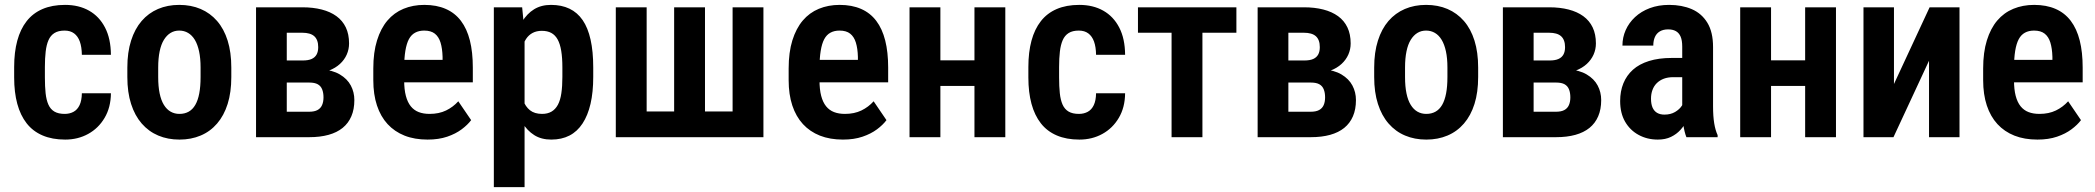

<svg xmlns="http://www.w3.org/2000/svg" viewBox="-20 -558 8523 781"><path d="M243.2 -94.7Q263.7 -94.7 279.3 -103.3Q294.9 -111.8 303.7 -130.4Q312.5 -148.9 313 -178.7H431.2Q430.7 -121.1 405.5 -78.6Q380.4 -36.1 338.6 -13.2Q296.9 9.8 245.1 9.8Q192.4 9.8 153.1 -7.1Q113.8 -23.9 88.4 -56.4Q63 -88.9 50.3 -135.7Q37.6 -182.6 37.6 -242.7V-285.6Q37.6 -345.7 50.3 -392.6Q63 -439.5 88.4 -471.9Q113.8 -504.4 152.8 -521.2Q191.9 -538.1 244.6 -538.1Q300.8 -538.1 342.3 -514.6Q383.8 -491.2 407.2 -446Q430.7 -400.9 431.2 -335H313Q312.5 -367.2 304.7 -388.9Q296.9 -410.6 281.5 -422.1Q266.1 -433.6 242.7 -433.6Q217.3 -433.6 201.4 -423.6Q185.5 -413.6 177.2 -394.5Q168.9 -375.5 165.8 -348.1Q162.6 -320.8 162.6 -285.6V-242.7Q162.6 -206.5 165.5 -179Q168.5 -151.4 176.8 -132.6Q185.1 -113.8 201.2 -104.2Q217.3 -94.7 243.2 -94.7Z M498 -244.6V-283.2Q498 -345.2 513.2 -392.8Q528.3 -440.4 556.2 -472.7Q584 -504.9 622.8 -521.5Q661.6 -538.1 709 -538.1Q757.3 -538.1 796.1 -521.5Q835 -504.9 863 -472.7Q891.1 -440.4 906 -392.8Q920.9 -345.2 920.9 -283.2V-244.6Q920.9 -182.6 906 -135.3Q891.1 -87.9 863 -55.4Q835 -22.9 796.1 -6.6Q757.3 9.8 710 9.8Q662.6 9.8 623.8 -6.6Q585 -22.9 556.6 -55.4Q528.3 -87.9 513.2 -135.3Q498 -182.6 498 -244.6ZM623.5 -283.2V-244.6Q623.5 -206.1 629.4 -178Q635.3 -149.9 646.7 -131.3Q658.2 -112.8 674.1 -103.8Q689.9 -94.7 710 -94.7Q731.4 -94.7 747.6 -103.8Q763.7 -112.8 774.4 -131.3Q785.2 -149.9 790.5 -178Q795.9 -206.1 795.9 -244.6V-283.2Q795.9 -320.8 789.8 -349.1Q783.7 -377.4 772.5 -396Q761.2 -414.6 745.1 -424.1Q729 -433.6 709 -433.6Q689.5 -433.6 673.8 -424.1Q658.2 -414.6 646.7 -396Q635.3 -377.4 629.4 -349.1Q623.5 -320.8 623.5 -283.2Z M1237.8 -222.2H1103L1102.1 -312H1211.4Q1233.9 -312 1247.6 -318.1Q1261.2 -324.2 1267.8 -336.2Q1274.4 -348.1 1274.4 -366.2Q1274.4 -381.3 1270.3 -392.6Q1266.1 -403.8 1258.1 -410.9Q1250 -418 1237.8 -421.4Q1225.6 -424.8 1210 -424.8H1146.5V0H1021.5V-528.3H1210Q1253.4 -528.3 1288.6 -519.3Q1323.7 -510.3 1348.6 -492.2Q1373.5 -474.1 1386.7 -446.5Q1399.9 -418.9 1399.9 -381.3Q1399.9 -357.4 1390.4 -335.9Q1380.9 -314.5 1362.8 -297.9Q1344.7 -281.2 1317.9 -270.8Q1291 -260.3 1256.3 -257.3ZM1237.8 0H1068.4L1116.7 -103.5H1237.8Q1258.8 -103.5 1271.5 -110.4Q1284.2 -117.2 1290 -130.4Q1295.9 -143.6 1295.9 -162.1Q1295.9 -180.7 1290.5 -194.3Q1285.2 -208 1272.7 -215.1Q1260.3 -222.2 1237.8 -222.2H1126L1127 -312H1253.9L1285.6 -276.4Q1332.5 -272.9 1362.5 -255.1Q1392.6 -237.3 1407 -210.2Q1421.4 -183.1 1421.4 -150.9Q1421.4 -113.3 1409.2 -85Q1397 -56.6 1373.8 -37.8Q1350.6 -19 1316.4 -9.5Q1282.2 0 1237.8 0Z M1719.2 9.8Q1666.5 9.8 1625.7 -6.3Q1585 -22.5 1556.6 -53.2Q1528.3 -84 1513.4 -128.9Q1498.5 -173.8 1498.5 -231.9V-279.3Q1498.5 -345.2 1513.7 -393.8Q1528.8 -442.4 1555.9 -474.4Q1583 -506.3 1621.3 -522.2Q1659.7 -538.1 1706.1 -538.1Q1755.9 -538.1 1793.2 -521.7Q1830.6 -505.4 1855 -473.1Q1879.4 -440.9 1891.4 -393.3Q1903.3 -345.7 1903.3 -283.2V-223.1H1554.7V-314.5H1780.3V-326.7Q1779.3 -360.8 1772 -384.8Q1764.6 -408.7 1748.8 -421.1Q1732.9 -433.6 1705.6 -433.6Q1684.1 -433.6 1668.5 -425Q1652.8 -416.5 1643.3 -398.7Q1633.8 -380.9 1628.9 -351.3Q1624 -321.8 1624 -279.3V-231.9Q1624 -194.3 1630.9 -168.2Q1637.7 -142.1 1650.9 -125.7Q1664.1 -109.4 1683.1 -102.1Q1702.1 -94.7 1727.5 -94.7Q1765.6 -94.7 1794.4 -108.6Q1823.2 -122.6 1844.2 -146L1896.5 -69.3Q1882.3 -50.3 1857.9 -32Q1833.5 -13.7 1799.1 -2Q1764.6 9.8 1719.2 9.8Z M2113.8 -426.8V203.1H1988.8V-528.3H2104ZM2393.1 -283.7V-245.1Q2393.1 -183.1 2382.1 -135.7Q2371.1 -88.4 2349.6 -55.7Q2328.1 -22.9 2296.4 -6.6Q2264.6 9.8 2222.2 9.8Q2182.1 9.8 2153.3 -8.3Q2124.5 -26.4 2104.5 -59.1Q2084.5 -91.8 2072.8 -135.7Q2061 -179.7 2055.2 -231V-290.5Q2060.5 -345.2 2072 -390.6Q2083.5 -436 2103.5 -469.2Q2123.5 -502.4 2152.6 -520.3Q2181.6 -538.1 2221.2 -538.1Q2264.2 -538.1 2296.4 -522.7Q2328.6 -507.3 2350.1 -476.1Q2371.6 -444.8 2382.3 -396.7Q2393.1 -348.6 2393.1 -283.7ZM2267.6 -245.1V-283.7Q2267.6 -322.8 2262.9 -351.1Q2258.3 -379.4 2248.3 -397.5Q2238.3 -415.5 2222.4 -424.1Q2206.5 -432.6 2184.1 -432.6Q2162.6 -432.6 2146.5 -424.1Q2130.4 -415.5 2120.1 -399.9Q2109.9 -384.3 2103.8 -362.5Q2097.7 -340.8 2096.7 -314.5V-206.5Q2099.1 -175.3 2108.2 -149.9Q2117.2 -124.5 2135.7 -109.6Q2154.3 -94.7 2185.1 -94.7Q2207.5 -94.7 2223.4 -104Q2239.3 -113.3 2249.3 -131.8Q2259.3 -150.4 2263.4 -178.7Q2267.6 -207 2267.6 -245.1Z M2484.9 -528.3H2610.4V-104.5H2722.2V-528.3H2847.7V-104.5H2960V-528.3H3085.4V0H2484.9Z M3408.7 9.8Q3356 9.8 3315.2 -6.3Q3274.4 -22.5 3246.1 -53.2Q3217.8 -84 3202.9 -128.9Q3188 -173.8 3188 -231.9V-279.3Q3188 -345.2 3203.1 -393.8Q3218.3 -442.4 3245.4 -474.4Q3272.5 -506.3 3310.8 -522.2Q3349.1 -538.1 3395.5 -538.1Q3445.3 -538.1 3482.7 -521.7Q3520 -505.4 3544.4 -473.1Q3568.8 -440.9 3580.8 -393.3Q3592.8 -345.7 3592.8 -283.2V-223.1H3244.1V-314.5H3469.7V-326.7Q3468.8 -360.8 3461.4 -384.8Q3454.1 -408.7 3438.2 -421.1Q3422.4 -433.6 3395 -433.6Q3373.5 -433.6 3357.9 -425Q3342.3 -416.5 3332.8 -398.7Q3323.2 -380.9 3318.4 -351.3Q3313.5 -321.8 3313.5 -279.3V-231.9Q3313.5 -194.3 3320.3 -168.2Q3327.1 -142.1 3340.3 -125.7Q3353.5 -109.4 3372.6 -102.1Q3391.6 -94.7 3417 -94.7Q3455.1 -94.7 3483.9 -108.6Q3512.7 -122.6 3533.7 -146L3585.9 -69.3Q3571.8 -50.3 3547.4 -32Q3522.9 -13.7 3488.5 -2Q3454.1 9.8 3408.7 9.8Z M3981.4 -312.5V-208.5H3767.1V-312.5ZM3805.2 -528.3V0H3679.7V-528.3ZM4069.3 -528.3V0H3943.8V-528.3Z M4368.7 -94.7Q4389.2 -94.7 4404.8 -103.3Q4420.4 -111.8 4429.2 -130.4Q4438 -148.9 4438.5 -178.7H4556.6Q4556.2 -121.1 4531 -78.6Q4505.9 -36.1 4464.1 -13.2Q4422.4 9.8 4370.6 9.8Q4317.9 9.8 4278.6 -7.1Q4239.3 -23.9 4213.9 -56.4Q4188.5 -88.9 4175.8 -135.7Q4163.1 -182.6 4163.1 -242.7V-285.6Q4163.1 -345.7 4175.8 -392.6Q4188.5 -439.5 4213.9 -471.9Q4239.3 -504.4 4278.3 -521.2Q4317.4 -538.1 4370.1 -538.1Q4426.3 -538.1 4467.8 -514.6Q4509.3 -491.2 4532.7 -446Q4556.2 -400.9 4556.6 -335H4438.5Q4438 -367.2 4430.2 -388.9Q4422.4 -410.6 4407 -422.1Q4391.6 -433.6 4368.2 -433.6Q4342.8 -433.6 4326.9 -423.6Q4311 -413.6 4302.7 -394.5Q4294.4 -375.5 4291.3 -348.1Q4288.1 -320.8 4288.1 -285.6V-242.7Q4288.1 -206.5 4291 -179Q4293.9 -151.4 4302.2 -132.6Q4310.5 -113.8 4326.7 -104.2Q4342.8 -94.7 4368.7 -94.7Z M4871.1 -528.3V0H4745.6V-528.3ZM5009.3 -528.3V-424.8H4608.9V-528.3Z M5312 -222.2H5177.2L5176.3 -312H5285.6Q5308.1 -312 5321.8 -318.1Q5335.4 -324.2 5342 -336.2Q5348.6 -348.1 5348.6 -366.2Q5348.6 -381.3 5344.5 -392.6Q5340.3 -403.8 5332.3 -410.9Q5324.2 -418 5312 -421.4Q5299.8 -424.8 5284.2 -424.8H5220.7V0H5095.7V-528.3H5284.2Q5327.6 -528.3 5362.8 -519.3Q5397.9 -510.3 5422.9 -492.2Q5447.8 -474.1 5460.9 -446.5Q5474.1 -418.9 5474.1 -381.3Q5474.1 -357.4 5464.6 -335.9Q5455.1 -314.5 5437 -297.9Q5418.9 -281.2 5392.1 -270.8Q5365.2 -260.3 5330.6 -257.3ZM5312 0H5142.6L5190.9 -103.5H5312Q5333 -103.5 5345.7 -110.4Q5358.4 -117.2 5364.3 -130.4Q5370.1 -143.6 5370.1 -162.1Q5370.1 -180.7 5364.7 -194.3Q5359.4 -208 5346.9 -215.1Q5334.5 -222.2 5312 -222.2H5200.2L5201.2 -312H5328.1L5359.9 -276.4Q5406.7 -272.9 5436.8 -255.1Q5466.8 -237.3 5481.2 -210.2Q5495.6 -183.1 5495.6 -150.9Q5495.6 -113.3 5483.4 -85Q5471.2 -56.6 5448 -37.8Q5424.8 -19 5390.6 -9.5Q5356.4 0 5312 0Z M5569.8 -244.6V-283.2Q5569.8 -345.2 5585 -392.8Q5600.1 -440.4 5627.9 -472.7Q5655.8 -504.9 5694.6 -521.5Q5733.4 -538.1 5780.8 -538.1Q5829.1 -538.1 5867.9 -521.5Q5906.7 -504.9 5934.8 -472.7Q5962.9 -440.4 5977.8 -392.8Q5992.7 -345.2 5992.7 -283.2V-244.6Q5992.7 -182.6 5977.8 -135.3Q5962.9 -87.9 5934.8 -55.4Q5906.7 -22.9 5867.9 -6.6Q5829.1 9.8 5781.7 9.8Q5734.4 9.8 5695.6 -6.6Q5656.7 -22.9 5628.4 -55.4Q5600.1 -87.9 5585 -135.3Q5569.8 -182.6 5569.8 -244.6ZM5695.3 -283.2V-244.6Q5695.3 -206.1 5701.2 -178Q5707 -149.9 5718.5 -131.3Q5730 -112.8 5745.8 -103.8Q5761.7 -94.7 5781.7 -94.7Q5803.2 -94.7 5819.3 -103.8Q5835.4 -112.8 5846.2 -131.3Q5856.9 -149.9 5862.3 -178Q5867.7 -206.1 5867.7 -244.6V-283.2Q5867.7 -320.8 5861.6 -349.1Q5855.5 -377.4 5844.2 -396Q5833 -414.6 5816.9 -424.1Q5800.8 -433.6 5780.8 -433.6Q5761.2 -433.6 5745.6 -424.1Q5730 -414.6 5718.5 -396Q5707 -377.4 5701.2 -349.1Q5695.3 -320.8 5695.3 -283.2Z M6309.6 -222.2H6174.8L6173.8 -312H6283.2Q6305.7 -312 6319.3 -318.1Q6333 -324.2 6339.6 -336.2Q6346.2 -348.1 6346.2 -366.2Q6346.2 -381.3 6342 -392.6Q6337.9 -403.8 6329.8 -410.9Q6321.8 -418 6309.6 -421.4Q6297.4 -424.8 6281.7 -424.8H6218.3V0H6093.3V-528.3H6281.7Q6325.2 -528.3 6360.4 -519.3Q6395.5 -510.3 6420.4 -492.2Q6445.3 -474.1 6458.5 -446.5Q6471.7 -418.9 6471.7 -381.3Q6471.7 -357.4 6462.2 -335.9Q6452.6 -314.5 6434.6 -297.9Q6416.5 -281.2 6389.6 -270.8Q6362.8 -260.3 6328.1 -257.3ZM6309.6 0H6140.1L6188.5 -103.5H6309.6Q6330.6 -103.5 6343.3 -110.4Q6356 -117.2 6361.8 -130.4Q6367.7 -143.6 6367.7 -162.1Q6367.7 -180.7 6362.3 -194.3Q6356.9 -208 6344.5 -215.1Q6332 -222.2 6309.6 -222.2H6197.8L6198.7 -312H6325.7L6357.4 -276.4Q6404.3 -272.9 6434.3 -255.1Q6464.4 -237.3 6478.8 -210.2Q6493.2 -183.1 6493.2 -150.9Q6493.2 -113.3 6481 -85Q6468.8 -56.6 6445.6 -37.8Q6422.4 -19 6388.2 -9.5Q6354 0 6309.6 0Z M6822.8 -114.3V-368.2Q6822.8 -394 6816.2 -409.2Q6809.6 -424.3 6796.9 -431.4Q6784.2 -438.5 6765.6 -438.5Q6745.6 -438.5 6731.9 -430.4Q6718.3 -422.4 6711.7 -407.5Q6705.1 -392.6 6705.1 -372.6H6579.6Q6579.6 -405.8 6592.8 -435.5Q6606 -465.3 6630.9 -488.5Q6655.8 -511.7 6690.9 -524.9Q6726.1 -538.1 6769.5 -538.1Q6821.3 -538.1 6861.6 -520.8Q6901.9 -503.4 6925 -465.6Q6948.2 -427.7 6948.2 -366.7V-125.5Q6948.2 -85 6952.9 -56.6Q6957.5 -28.3 6966.8 -8.3V0H6839.8Q6831.5 -20.5 6827.1 -52Q6822.8 -83.5 6822.8 -114.3ZM6838.9 -322.3 6839.4 -244.1H6786.6Q6764.6 -244.1 6747.8 -237.8Q6731 -231.4 6719.2 -219.7Q6707.5 -208 6701.7 -191.9Q6695.8 -175.8 6695.8 -156.7Q6695.8 -134.8 6702.1 -120.4Q6708.5 -106 6720.7 -98.9Q6732.9 -91.8 6750.5 -91.8Q6775.4 -91.8 6793.7 -102.5Q6812 -113.3 6821.5 -128.2Q6831.1 -143.1 6828.6 -156.2L6856.9 -105.5Q6852.1 -87.4 6841.8 -67.4Q6831.5 -47.4 6815.7 -29.8Q6799.8 -12.2 6777.1 -1.2Q6754.4 9.8 6723.6 9.8Q6680.2 9.8 6645.3 -9.3Q6610.4 -28.3 6590.3 -63.2Q6570.3 -98.1 6570.3 -147Q6570.3 -187 6583.5 -219.2Q6596.7 -251.5 6622.3 -274.4Q6647.9 -297.4 6687.5 -309.8Q6727.1 -322.3 6780.3 -322.3Z M7360.4 -312.5V-208.5H7146V-312.5ZM7184.1 -528.3V0H7058.6V-528.3ZM7448.2 -528.3V0H7322.8V-528.3Z M7684.1 -216.3 7829.1 -528.3H7950.7V0H7826.7V-311L7682.1 0H7560.1V-528.3H7684.1Z M8267.6 9.8Q8214.8 9.8 8174.1 -6.3Q8133.3 -22.5 8105 -53.2Q8076.7 -84 8061.8 -128.9Q8046.9 -173.8 8046.9 -231.9V-279.3Q8046.9 -345.2 8062 -393.8Q8077.1 -442.4 8104.2 -474.4Q8131.3 -506.3 8169.7 -522.2Q8208 -538.1 8254.4 -538.1Q8304.2 -538.1 8341.6 -521.7Q8378.9 -505.4 8403.3 -473.1Q8427.7 -440.9 8439.7 -393.3Q8451.7 -345.7 8451.7 -283.2V-223.1H8103V-314.5H8328.6V-326.7Q8327.6 -360.8 8320.3 -384.8Q8313 -408.7 8297.1 -421.1Q8281.2 -433.6 8253.9 -433.6Q8232.4 -433.6 8216.8 -425Q8201.2 -416.5 8191.7 -398.7Q8182.1 -380.9 8177.2 -351.3Q8172.4 -321.8 8172.4 -279.3V-231.9Q8172.4 -194.3 8179.2 -168.2Q8186 -142.1 8199.2 -125.7Q8212.4 -109.4 8231.4 -102.1Q8250.5 -94.7 8275.9 -94.7Q8314 -94.7 8342.8 -108.6Q8371.6 -122.6 8392.6 -146L8444.8 -69.3Q8430.7 -50.3 8406.2 -32Q8381.8 -13.7 8347.4 -2Q8313 9.8 8267.6 9.8Z"/></svg>

Font: Roboto Condensed SemiBold
Style: Regular
Weight: 600
Designer: Christian Robertson
Foundry: Google
Version: Version 3.008; 2023